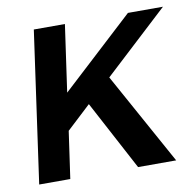

<svg xmlns="http://www.w3.org/2000/svg" viewBox="-66 -608 690 675"><g transform="rotate(-10 279.0 -270.0)"><path d="M21 0H132L156 -168L242 -248L374 0H510L329 -328L558 -540H433L174 -301L208 -540H97Z"/></g></svg>

Font: Ronzino Medium
Style: Italic
Weight: 500
Italic angle: -7.99998°
Designer: Nunzio Mazzaferro
Foundry: Collletttivo
Version: Version 1.000;Glyphs 3.3 (3337)